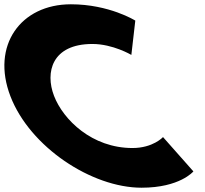

<svg xmlns="http://www.w3.org/2000/svg" viewBox="-184 -860 957 895"><path d="M433.5 -170C244.5 -170 110.7 -302 67.9 -413C25.5 -523 57.7 -655 246.7 -655C342.7 -655 428.3 -604 428.3 -604L446.7 -764C446.7 -764 325.4 -840 146.4 -840C-87.6 -840 -226.6 -648 -135.3 -411C-44.4 -175 242.8 15 475.8 15C654.8 15 717.5 -61 717.5 -61L575.9 -221C575.9 -221 529.5 -170 433.5 -170Z"/></svg>

Font: Hussar
Style: BdOpOblFour
Weight: 700
Foundry: Cannot Into Space Fonts
Version: Version 2.00